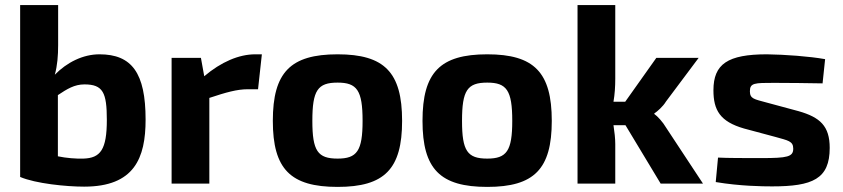

<svg xmlns="http://www.w3.org/2000/svg" viewBox="-20 -720 3308 753"><path d="M208 -700H59V-26C120 0 240 12 310 12C507 12 551 -100 551 -251C551 -434 497 -507 370 -507C305 -507 242 -475 195 -427C205 -463 208 -502 208 -543ZM207 -347C243 -371 272 -389 311 -389C384 -389 399 -357 399 -250C399 -133 374 -100 307 -98C279 -97 240 -100 207 -107Z M1007 -507H981C917 -507 847 -477 781 -421L768 -493H653V0H801V-336C867 -358 910 -370 952 -370H992Z M1304 -507C1119 -507 1050 -436 1050 -246C1050 -57 1119 13 1304 13C1488 13 1557 -57 1557 -246C1557 -436 1488 -507 1304 -507ZM1304 -396C1380 -396 1402 -366 1402 -246C1402 -128 1380 -98 1304 -98C1226 -98 1205 -128 1205 -246C1205 -366 1226 -396 1304 -396Z M1891 -507C1706 -507 1637 -436 1637 -246C1637 -57 1706 13 1891 13C2075 13 2144 -57 2144 -246C2144 -436 2075 -507 1891 -507ZM1891 -396C1967 -396 1989 -366 1989 -246C1989 -128 1967 -98 1891 -98C1813 -98 1792 -128 1792 -246C1792 -366 1813 -396 1891 -396Z M2433 -229 2571 0H2737L2592 -220C2580 -241 2558 -265 2546 -273V-275C2558 -283 2580 -302 2592 -322L2720 -493H2554L2432 -321H2386C2391 -350 2393 -380 2393 -411V-700H2245V0H2393V-155C2393 -177 2390 -203 2386 -229Z M3021 -183C3070 -169 3091 -167 3091 -137C3091 -105 3068 -100 2967 -100C2901 -100 2832 -100 2796 -102L2787 -6C2882 10 2971 11 3008 11C3167 11 3234 -18 3234 -140C3234 -226 3196 -260 3112 -284L2986 -318C2939 -331 2921 -332 2921 -362C2921 -395 2939 -395 3016 -395C3078 -395 3143 -394 3206 -393L3216 -488C3155 -499 3059 -506 2988 -507C2834 -507 2778 -469 2778 -366C2778 -288 2804 -243 2898 -216Z"/></svg>

Font: SnT
Style: Bold
Weight: 700
Designer: Natanael Gama
Version: Version 1.001;PS 001.001;hotconv 1.0.70;makeotf.lib2.5.58329